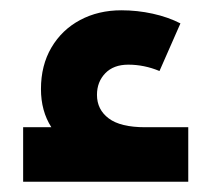

<svg xmlns="http://www.w3.org/2000/svg" viewBox="-20 -355 433 375"><path d="M25.2 -106.5H80.3Q60 -138.1 60 -181.1Q60 -227.3 80.4 -262.1Q100.9 -296.9 136.5 -315.9Q172.2 -334.9 217 -334.9Q248.2 -334.9 278.2 -328.3Q308.2 -321.7 332.4 -309.3L291.5 -216.3Q261.7 -228.7 230.5 -228.7Q201.7 -228.7 185.5 -211.8Q169.4 -195 169.4 -169.7Q169.4 -141 192.3 -123.8Q215.2 -106.5 263.5 -106.5H347.7V0H25.2Z"/></svg>

Font: Riot Sans AR Bold
Style: Regular
Weight: 400
Designer: Bonnie Shaver-Troup, Thomas Jockin
Foundry: Lexend
Version: Version 1.001